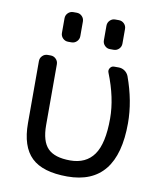

<svg xmlns="http://www.w3.org/2000/svg" viewBox="-84 -829 740 885"><g transform="rotate(10 286.0 -386.5)"><path d="M187.5 -623Q172.9 -623 162.6 -633.3Q152.3 -643.6 152.3 -658.2V-726.6Q152.3 -741.2 162.6 -751.5Q172.9 -761.7 187.5 -761.7H203.1Q217.8 -761.7 228 -751.5Q238.3 -741.2 238.3 -726.6V-658.2Q238.3 -643.6 228 -633.3Q217.8 -623 203.1 -623ZM382.8 -623Q369.1 -623 358.9 -633.3Q348.6 -643.6 348.6 -658.2V-726.6Q348.6 -741.2 358.9 -751.5Q369.1 -761.7 382.8 -761.7H400.4Q415 -761.7 425.3 -751.5Q435.5 -741.2 435.5 -726.6V-658.2Q435.5 -643.6 425.3 -633.3Q415 -623 400.4 -623ZM524.4 -300.8Q524.4 -10.7 291 -10.7Q175.8 -10.7 123 -61.5Q70.3 -112.3 70.3 -221.7V-511.7Q70.3 -526.4 80.6 -536.6Q90.8 -546.9 105.5 -546.9H119.1Q133.8 -546.9 144 -536.6Q154.3 -526.4 154.3 -511.7V-227.5Q154.3 -151.4 186.5 -118.7Q218.8 -85.9 291 -85.9Q365.2 -85.9 402.3 -138.2Q439.5 -190.4 439.5 -307.6Q439.5 -404.3 395.5 -514.6Q390.6 -526.4 397.5 -536.6Q404.3 -546.9 416 -546.9H437.5Q453.1 -546.9 465.8 -538.1Q478.5 -529.3 484.4 -514.6Q524.4 -404.3 524.4 -300.8Z"/></g></svg>

Font: Gen Jyuu GothicL Regular
Style: Regular
Weight: 400
Designer: [Source Han Sans]
Ryoko NISHIZUKA  (kana & ideographs); Paul D. Hunt (Latin, Greek & Cyrillic); Wenlong ZHANG  (bopomofo
Version: Version 1.002.20150607